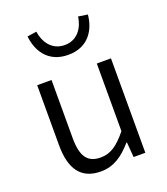

<svg xmlns="http://www.w3.org/2000/svg" viewBox="-149 -916 899 1032"><g transform="rotate(-20 301.0 -399.5)"><path d="M251 13C326 13 380 -27 431 -86H434L441 0H508V-540H427V-153C373 -87 332 -58 275 -58C200 -58 168 -103 168 -207V-540H86V-197C86 -59 138 13 251 13ZM300 -636C418 -636 465 -723 472 -804L419 -812C411 -753 375 -692 300 -692C225 -692 188 -753 180 -812L127 -804C135 -723 182 -636 300 -636Z"/></g></svg>

Font: ChiuKong Gothic MN Normal
Style: Regular
Weight: 350
Designer: Ryoko NISHIZUKA 西塚涼子 (kana, bopomofo & ideographs); Paul D. Hunt (Latin, Greek & Cyrillic); Sandoll Communications 산돌커뮤니
Foundry: Adobe
Version: Version 1.300